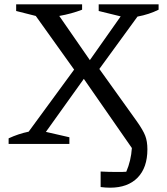

<svg xmlns="http://www.w3.org/2000/svg" viewBox="-20 -668 777 891"><path d="M20 0V-26Q65 -47 113 -57L324 -345L146 -594L55 -617V-648H361V-623Q312 -604 255 -594L397 -389L540 -592L438 -617V-648H716V-623Q672 -601 618 -591L441 -348L615 -105Q644 -64 654 -38Q664 -12 664 25Q664 110 618.5 156.5Q573 203 491 203Q470 203 447 200V128Q466 129 484.5 129.5Q503 130 522 130Q533 130 544 130Q555 130 566 129Q588 78 592 19L369 -302L193 -56L302 -31V0Z"/></svg>

Font: Piazzolla SC
Style: Regular
Weight: 400
Designer: Juan Pablo del Peral
Foundry: Huerta Tipografica
Version: Version 1.330